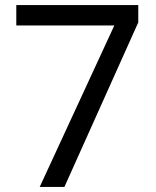

<svg xmlns="http://www.w3.org/2000/svg" viewBox="-20 -734 612 754"><path d="M136 0 429 -634H44V-714H523V-646L233 0Z"/></svg>

Font: Noto Sans NKo
Style: Regular
Weight: 400
Designer: Monotype Design Team
Foundry: Monotype Imaging Inc.
Version: Version 2.003; ttfautohint (v1.8.4.7-5d5b)